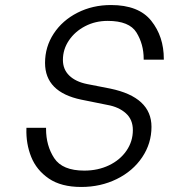

<svg xmlns="http://www.w3.org/2000/svg" viewBox="-20 -735 671 763"><path d="M85 -224V-227H163V-223Q163 -156 195.5 -106.5Q228 -57 315 -57Q369 -57 413 -78Q457 -99 482.5 -136Q508 -173 508 -218Q508 -260 480 -285Q452 -310 407 -318L303 -339Q159 -369 159 -485Q159 -549 193.5 -601.5Q228 -654 288 -684.5Q348 -715 421 -715Q531 -715 581 -652.5Q631 -590 631 -501V-498H551V-501Q551 -559 522.5 -605.5Q494 -652 408 -652Q359 -652 318.5 -631Q278 -610 254 -574.5Q230 -539 230 -497Q230 -459 255.5 -434.5Q281 -410 326 -401L418 -383Q582 -349 582 -231Q582 -165 545 -110Q508 -55 444 -23.5Q380 8 303 8Q223 8 174 -25.5Q125 -59 104 -111.5Q83 -164 85 -224Z"/></svg>

Font: Be Vietnam Light
Style: Italic
Weight: 300
Italic angle: -9.222°
Designer: Gabriel Lam
Foundry: TypeRant
Version: Version 3.000